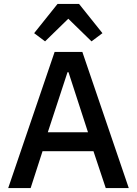

<svg xmlns="http://www.w3.org/2000/svg" viewBox="-20 -964 702 984"><path d="M275 -944 155 -794 211 -752 330 -868 449 -752 505 -794 385 -944ZM640 0 402 -698H260L22 0H137L198 -189H459L522 0ZM431 -286H225L326 -594H331Z"/></svg>

Font: IBM Plex Thai Looped Medium
Style: Regular
Weight: 500
Designer: Mike Abbink, Paul van der Laan, Pieter van Rosmalen, Ben Mitchell, Mark Frömberg
Foundry: Bold Monday
Version: Version 1.0